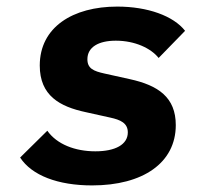

<svg xmlns="http://www.w3.org/2000/svg" viewBox="-20 -548 640 580"><path d="M258.2 12.1C411.9 12.1 511 -56.1 511 -170.1C511 -253.9 458.1 -290.1 372.2 -308.9L295.1 -326C263.1 -333.1 244 -340.9 244 -369C244 -405.9 278.1 -425.1 329.9 -425.1C388.1 -425.1 436.1 -402 459.2 -372.9L539.1 -454.9C503.9 -500 426.1 -528.1 334.2 -528.1C199.9 -528.1 100.1 -465.9 100.1 -350.1C100.1 -258.9 160.9 -225.9 239 -209.2L312.9 -192.8C344.1 -186.1 366.1 -176.1 366.1 -148.1C366.1 -111.2 328.1 -90.9 268.1 -90.9C207 -90.9 152 -111.9 122.9 -153.1L40.8 -72.1C76 -18.1 154.8 12.1 258.2 12.1Z"/></svg>

Font: Margiela Mono Italic Bold It
Style: Regular
Weight: 700
Designer: Mike Abbink, Paul van der Laan, Pieter van Rosmalen
Foundry: Bold Monday
Version: Version 2.003 2021